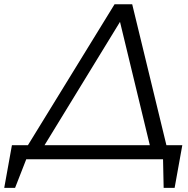

<svg xmlns="http://www.w3.org/2000/svg" viewBox="-27 -759 894 915"><path d="M-6.8 136.2 29.8 -66.9H106L519 -738.8H603L766.1 -66.9H841.8L805.2 136.2H752.9L750 0H98.1L44.9 136.2ZM185.1 -66.9H687L544.9 -654.8Z"/></svg>

Font: Involve
Style: Italic
Weight: 400
Italic angle: -10.5°
Designer: Stefan Peev
Foundry: Context Ltd.
Version: Version 1.001